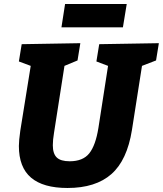

<svg xmlns="http://www.w3.org/2000/svg" viewBox="-20 -922 811 956"><path d="M771 -707 757 -621 687 -594 637 -275Q613 -124 534.5 -55Q456 14 316 14Q195 14 134.5 -37.5Q74 -89 74 -195Q74 -222 81 -271L133 -594L74 -616L88 -702L380 -707L366 -621L301 -594L249 -261Q243 -225 243 -199Q243 -157 262.5 -138Q282 -119 327 -119Q393 -119 424.5 -158.5Q456 -198 470 -285L518 -594L460 -616L474 -702ZM304 -902H611L592 -786H286Z"/></svg>

Font: Bitter Pro ExtraBold
Style: Italic
Weight: 800
Italic angle: -9°
Designer: Sol Matas, and Bitter project Authors
Foundry: Sol Matas
Version: Version 1.010